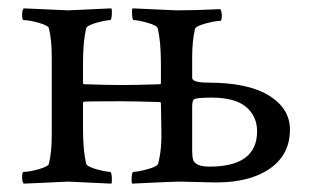

<svg xmlns="http://www.w3.org/2000/svg" viewBox="-20 -439 752 462"><path d="M488.3 -204.1Q454.1 -204.1 447.3 -200.2Q442.4 -197.3 442.4 -182.6V-91.8Q442.4 -90.8 442.4 -77.1Q442.4 -63.5 444.3 -56.2Q446.3 -48.8 451.2 -45.9Q460 -38.1 484.4 -38.1Q598.6 -38.1 598.6 -123Q598.6 -159.2 572.3 -181.6Q545.9 -204.1 488.3 -204.1ZM500 0 410.2 -2Q395.5 -2 297.9 2.9Q295.9 -2 296.9 -13.7Q297.9 -25.4 300.8 -25.4Q310.5 -25.4 334.5 -31.7Q358.4 -38.1 360.4 -44.9Q370.1 -81.1 368.2 -131.8L367.2 -189.5Q367.2 -193.4 364.3 -193.4Q307.6 -195.3 273.4 -195.3Q188.5 -195.3 182.6 -194.3Q179.7 -194.3 179.7 -190.4V-131.8Q179.7 -75.2 187.5 -44.9Q189.5 -38.1 212.4 -31.7Q235.4 -25.4 245.1 -25.4Q248 -25.4 249 -13.7Q250 -2 248 2.9Q150.4 -2 144.5 -2Q136.7 -2 37.1 2.9Q33.2 -1 33.2 -13.2Q33.2 -25.4 37.1 -25.4Q49.8 -25.4 72.8 -31.7Q95.7 -38.1 97.7 -44.9Q104.5 -73.2 104.5 -113.3V-302.7Q104.5 -342.8 97.7 -371.1Q95.7 -377.9 72.8 -384.3Q49.8 -390.6 37.1 -390.6Q33.2 -390.6 33.2 -402.8Q33.2 -415 37.1 -418.9Q136.7 -414.1 144.5 -414.1Q150.4 -414.1 248 -418.9Q250 -414.1 249 -402.3Q248 -390.6 245.1 -390.6Q235.4 -390.6 212.4 -384.3Q189.5 -377.9 187.5 -371.1Q179.7 -340.8 179.7 -284.2V-240.2Q179.7 -236.3 182.6 -236.3Q239.3 -234.4 273.4 -234.4Q307.6 -234.4 364.3 -236.3Q367.2 -236.3 367.2 -240.2V-284.2Q367.2 -340.8 359.4 -371.1Q357.4 -377.9 334.5 -384.3Q311.5 -390.6 301.8 -390.6Q298.8 -390.6 297.9 -402.3Q296.9 -414.1 298.8 -418.9Q396.5 -414.1 404.3 -414.1Q449.2 -414.1 509.8 -417Q513.7 -413.1 513.7 -400.9Q513.7 -388.7 509.8 -388.7Q497.1 -388.7 474.1 -382.3Q451.2 -376 449.2 -369.1Q442.4 -340.8 442.4 -300.8V-252Q442.4 -240.2 480.5 -240.2Q577.1 -240.2 627.4 -209Q677.7 -177.7 677.7 -127Q677.7 -67.4 629.9 -33.7Q582 0 500 0Z"/></svg>

Font: Crimson Text
Style: Regular
Weight: 400
Version: Version 0.13